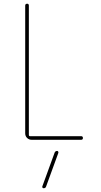

<svg xmlns="http://www.w3.org/2000/svg" viewBox="-20 -750 540 1030"><path d="M272.5 70.3Q275.4 60.5 286.1 59.6Q290 59.6 292 63Q293.9 66.4 293 70.3L227.5 250Q224.6 259.8 213.9 259.8Q210 259.8 208 256.8Q206.1 253.9 207 250ZM150.4 0Q135.7 0 125.5 -9.8Q115.2 -19.5 115.2 -35.2V-719.7Q115.2 -729.5 125 -730Q134.8 -730.5 134.8 -719.7V-25.4Q134.8 -20.5 139.6 -19.5H415Q424.8 -19.5 424.8 -9.8Q424.8 0 415 0Z"/></svg>

Font: Rounded-X Mgen+ 2m thin
Style: Regular
Weight: 100
Designer: [Source Han Sans]
Ryoko NISHIZUKA  (kana & ideographs); Paul D. Hunt (Latin, Greek & Cyrillic); Wenlong ZHANG  (bopomofo
Version: Version 1.059.20150602